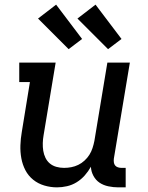

<svg xmlns="http://www.w3.org/2000/svg" viewBox="-20 -800 640 828"><path d="M226 8Q198 8 171 0Q144 -8 123 -25Q102 -42 89.5 -66Q77 -90 72 -117.5Q67 -145 68 -173.5Q69 -202 74 -231L109 -446H63V-530H220L168 -217Q165 -200 164.5 -183Q164 -166 166.5 -150Q169 -134 176 -119.5Q183 -105 195 -95Q207 -85 223 -80.5Q239 -76 256 -76Q272 -76 287.5 -79Q303 -82 317.5 -89Q332 -96 344.5 -107.5Q357 -119 365.5 -132.5Q374 -146 379 -161.5Q384 -177 387 -192L443 -530H540L471 -116Q470 -108 471 -100Q472 -92 476.5 -86.5Q481 -81 488.5 -78.5Q496 -76 504 -76H522V8H490Q469 8 447.5 3.5Q426 -1 409.5 -12Q393 -23 383 -41.5Q373 -60 372 -81Q361 -61 345.5 -43.5Q330 -26 310.5 -14Q291 -2 269 3Q247 8 226 8ZM446 -588 314 -720 392 -780 504 -632ZM276 -588 144 -720 222 -780 334 -632Z"/></svg>

Font: Iosevka Curly Slab MdEx
Style: Italic
Weight: 500
Width: 7
Italic angle: -9°
Monospace: yes
Designer: Belleve Invis
Foundry: Belleve Invis
Version: Version 11.0.0; ttfautohint (v1.8.3)